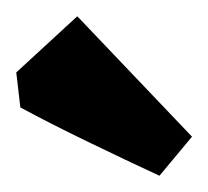

<svg xmlns="http://www.w3.org/2000/svg" viewBox="-20 -733 256 236"><path d="M176 -517Q137 -535 88.5 -558.5Q40 -582 5 -601L0 -644L75 -713L216 -565Z"/></svg>

Font: Grenze Gotisch ExtraBold
Style: Regular
Weight: 800
Designer: Renata Polastri
Foundry: Omnibus-Type
Version: Version 1.001